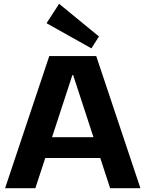

<svg xmlns="http://www.w3.org/2000/svg" viewBox="-20 -997 771 1017"><path d="M241 -700H489.7L723.8 0H563.4L367.4 -599.5H363.4L167.3 0H6.9ZM188.8 -270.3H541.4V-160.1H188.8ZM504.1 -803.8 464.2 -740.8 226.6 -874 293.1 -976.9Z"/></svg>

Font: Pathway Extreme 8pt Thin
Style: Regular
Weight: 100
Version: Version 1.001;gftools[0.9.26]